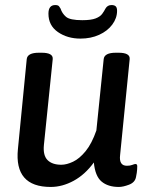

<svg xmlns="http://www.w3.org/2000/svg" viewBox="-20 -734 597 761"><path d="M299 -581Q247 -581 209.5 -607Q172 -633 172 -680Q172 -714 199 -714Q210 -714 214 -709Q218 -704 220 -700Q226 -681 241.5 -667.5Q257 -654 306 -654Q341 -654 359 -661Q377 -668 385 -679Q393 -690 398 -700Q406 -714 422 -714Q433 -714 438.5 -709Q444 -704 444 -691Q444 -662 425 -636.5Q406 -611 373 -596Q340 -581 299 -581ZM181 7Q36 7 51 -143L86 -500Q89 -525 134 -525H145Q191 -525 189 -500L154 -159Q150 -118 168.5 -99.5Q187 -81 223 -81Q244 -81 269.5 -93Q295 -105 319.5 -135Q344 -165 362 -217L391 -500Q394 -525 439 -525H450Q496 -525 494 -500L456 -119Q451 -77 483 -77Q496 -77 504.5 -80.5Q513 -84 517 -84Q524 -84 524 -75Q524 -73 523.5 -62Q523 -51 519 -32Q515 -11 491.5 -2Q468 7 451 7Q408 7 382.5 -14.5Q357 -36 352 -90Q317 -42 272 -17.5Q227 7 181 7Z"/></svg>

Font: Asap Medium
Style: Italic
Weight: 500
Italic angle: -6°
Designer: Pablo Cosgaya
Foundry: Omnibus-Type
Version: Version 3.001; ttfautohint (v1.8.3)